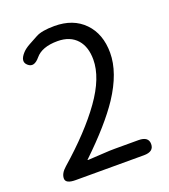

<svg xmlns="http://www.w3.org/2000/svg" viewBox="-137 -845 828 943"><g transform="rotate(-20 277.5 -373.5)"><path d="M96 0Q44 0 44 -27Q44 -54 74 -80Q218 -206 299 -319.5Q380 -433 380 -527Q380 -593 347 -631Q311 -672 245 -672Q164 -672 129 -630Q95 -589 67 -614Q39 -638 75 -677Q89 -692 113 -705Q136 -717 159 -730Q190 -747 256 -747Q354 -747 411.5 -688Q469 -629 469 -530Q469 -427 390 -307Q322 -205 186 -75Q182 -72 187 -72L275 -77Q302 -79 329 -79H453Q505 -79 505 -40Q505 0 453 0Z"/></g></svg>

Font: Resource Han Rounded HK
Style: Regular
Weight: 400
Designer: Cyano Hao (round all glyphs); Ryoko NISHIZUKA  (kana, bopomofo & ideographs); Paul D. Hunt (Latin, Greek & Cyrillic); Sa
Foundry: Cyano Hao
Version: 0.990